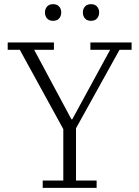

<svg xmlns="http://www.w3.org/2000/svg" viewBox="-20 -902 669 922"><path d="M185 -35H284V-282L75 -663H17V-698H239V-663H144L323 -329H327L509 -663H414V-698H612V-663H554L345 -286V-35H444V0H185ZM235 -802Q216 -802 206 -813.5Q196 -825 196 -841V-843Q196 -859 206 -870.5Q216 -882 235 -882Q254 -882 264 -870.5Q274 -859 274 -843V-841Q274 -825 264 -813.5Q254 -802 235 -802ZM417 -802Q398 -802 388 -813.5Q378 -825 378 -841V-843Q378 -859 388 -870.5Q398 -882 417 -882Q436 -882 446 -870.5Q456 -859 456 -843V-841Q456 -825 446 -813.5Q436 -802 417 -802Z"/></svg>

Font: IBM Plex Serif Light
Style: Regular
Weight: 300
Designer: Mike Abbink, Paul van der Laan, Pieter van Rosmalen
Foundry: Bold Monday
Version: Version 3.001